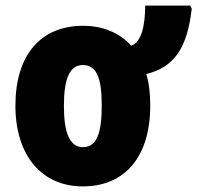

<svg xmlns="http://www.w3.org/2000/svg" viewBox="-20 -655 704 685"><path d="M516 -278C516 -320 512 -357 502 -391C601 -415 648 -483 664 -624L659 -635H498C498 -569 486 -504 448 -492C406 -539 345 -563 277 -563C125 -563 35 -459 35 -278C35 -99 130 10 275 10C427 10 516 -97 516 -278ZM208 -277C208 -376 229 -423 276 -423C325 -423 343 -376 343 -278C343 -180 325 -130 276 -130C229 -130 208 -180 208 -277Z"/></svg>

Font: Noto Sans Condensed Black
Style: Regular
Weight: 900
Width: 3
Designer: Monotype Design Team
Foundry: Monotype Imaging Inc.
Version: Version 2.013